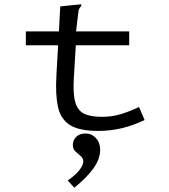

<svg xmlns="http://www.w3.org/2000/svg" viewBox="-20 -604 790 899"><path d="M440 9Q351 9 307.5 -18.5Q264 -46 251.5 -103Q239 -160 244 -248L252 -392H101V-457H256L262 -574L350 -583L360 -584L361 -577Q355 -570 351 -563Q347 -556 346 -539L336 -457H585V-392H335L326 -243Q321 -168 332 -127.5Q343 -87 373 -72Q403 -57 456 -57Q506 -57 547.5 -70Q589 -83 631 -103L657 -42Q605 -17 551.5 -4Q498 9 440 9ZM328 275 297 241Q331 218 350.5 194Q370 170 370 151Q370 137 358 127Q346 117 333.5 105.5Q321 94 321 75Q321 53 336.5 37Q352 21 381 21Q409 21 429 42.5Q449 64 449 97Q449 141 417 185Q385 229 328 275Z"/></svg>

Font: Inconsolata ExtraExpanded
Style: Regular
Weight: 400
Width: 8
Monospace: yes
Designer: Raph Levien, Cyreal, Brenton Simpson
Foundry: Raph Levien, Cyreal, Google
Version: Version 3.001; ttfautohint (v1.8.2.53-6de2)